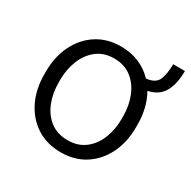

<svg xmlns="http://www.w3.org/2000/svg" viewBox="-137 -719 858 863"><g transform="rotate(30 292.0 -288.0)"><path d="M44.4 -257.3V-271Q44.4 -347.7 73.7 -408Q103 -468.3 156.2 -503.2Q209.5 -538.1 281.7 -538.1Q334 -538.1 376.2 -520Q418.5 -502 449.2 -469.2Q497.1 -473.6 510.3 -504.9Q523.4 -536.1 523.4 -585.9H584.5Q584.5 -520.5 561.8 -478.5Q539.1 -436.5 482.9 -424.3Q520.5 -358.4 520.5 -271V-257.3Q520.5 -180.7 491.5 -120.4Q462.4 -60.1 408.9 -25.1Q355.5 9.8 282.7 9.8Q210 9.8 156.5 -25.1Q103 -60.1 73.7 -120.4Q44.4 -180.7 44.4 -257.3ZM118.7 -271V-257.3Q118.7 -202.1 137.2 -155.5Q155.8 -108.9 192.4 -80.8Q229 -52.7 282.7 -52.7Q335.9 -52.7 372.3 -80.8Q408.7 -108.9 427.2 -155.5Q445.8 -202.1 445.8 -257.3V-271Q445.8 -325.2 427.2 -372.1Q408.7 -418.9 372.1 -447.5Q335.4 -476.1 281.7 -476.1Q228.5 -476.1 192.1 -447.5Q155.8 -418.9 137.2 -372.1Q118.7 -325.2 118.7 -271Z"/></g></svg>

Font: Vazirmatn RD Light
Style: Regular
Weight: 300
Designer: Saber Rastikerdar
Foundry: Saber Rastikerdar
Version: Version 32.102